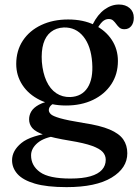

<svg xmlns="http://www.w3.org/2000/svg" viewBox="-20 -562 597 828"><path d="M341 -31.5Q270.5 -43 238.8 -52.2Q207 -61.5 198.8 -70Q190.5 -78.5 190.5 -87Q190.5 -97 198 -105.5Q205.5 -114 224 -122.5L211 -129.5Q170.5 -123 147.5 -110.2Q124.5 -97.5 115 -81.5Q105.5 -65.5 105.5 -47.5Q105.5 -26 119.2 -9.8Q133 6.5 171 19.8Q209 33 283 45Q343.5 55 376.8 67Q410 79 423 93.5Q436 108 436 127Q436 152 419.8 170.2Q403.5 188.5 370 198.2Q336.5 208 283.5 208Q191 208 152.5 180.2Q114 152.5 114 108Q114 78 142.2 54.2Q170.5 30.5 225 23.5L215 9Q112.5 21.5 72.2 54.8Q32 88 32 129Q32 162 55.2 188.2Q78.5 214.5 130.2 229.8Q182 245 267 245Q393.5 245 461.2 204Q529 163 529 99Q529 64.5 511.5 39.2Q494 14 452.8 -3.5Q411.5 -21 341 -31.5ZM363.5 -427.5 390 -422Q409 -457 421.5 -468.5Q434 -480 448.5 -480Q461 -480 468.2 -473.2Q475.5 -466.5 481.5 -458Q487.5 -449.5 495.2 -442.8Q503 -436 516.5 -436Q535 -436 546 -449.5Q557 -463 557 -485.5Q557 -511.5 539.2 -527Q521.5 -542.5 493 -542.5Q460.5 -542.5 431 -521.2Q401.5 -500 380 -457.5ZM488.5 -299Q488.5 -350 461.8 -390.5Q435 -431 387 -454.5Q339 -478 274 -478Q208.5 -478 157.8 -454Q107 -430 78.5 -386.8Q50 -343.5 50 -286Q50 -236 76.8 -195.2Q103.5 -154.5 151.8 -130.8Q200 -107 264.5 -107Q330.5 -107 381 -131.2Q431.5 -155.5 460 -198.8Q488.5 -242 488.5 -299ZM255 -443.5Q307 -445 339.8 -404.2Q372.5 -363.5 377.5 -291.5Q382.5 -222.5 357.8 -184Q333 -145.5 283 -143.5Q249 -142.5 222.5 -160.2Q196 -178 180.2 -212.8Q164.5 -247.5 160.5 -295Q157.5 -341.5 167.2 -374Q177 -406.5 199.5 -424.2Q222 -442 255 -443.5Z"/></svg>

Font: Fraunces 17pt
Style: Regular
Weight: 400
Version: Version 1.000;[b76b70a41]